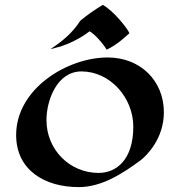

<svg xmlns="http://www.w3.org/2000/svg" viewBox="-20 -743 736 785"><path d="M650 -284C650 -412 555 -508 420 -508C255 -508 46 -380 46 -191C46 -48 162 22 302 22C395 22 479 -32 554 -87C580 -107 650 -176 650 -284ZM313 -451C430 -451 525 -344 525 -225C525 -90 456 -36 383 -36C265 -36 170 -131 170 -252C170 -333 213 -451 313 -451ZM509 -607C505 -622 444 -700 400 -723C364 -701 337 -682 308 -658C278 -610 235 -574 186 -542L228 -553C259 -563 308 -585 346 -615C366 -606 405 -560 416 -540C460 -560 496 -596 509 -607Z"/></svg>

Font: Eagle Lake
Style: Regular
Weight: 400
Designer: Astigmatic (AOETI)
Foundry: Astigmatic (AOETI)
Version: Version 1.000